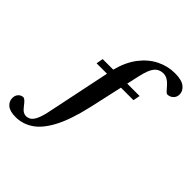

<svg xmlns="http://www.w3.org/2000/svg" viewBox="-451 -876 1305 1305"><g transform="rotate(45 202.0 -223.0)"><path d="M228 -145Q192.5 11 144.8 100.5Q97 190 39.2 227.5Q-18.5 265 -83.5 265Q-139 265 -165.2 243.2Q-191.5 221.5 -191.5 188.5Q-191.5 163.5 -176.8 147.8Q-162 132 -141.5 132Q-126 132 -96 173Q-80 194 -66.5 202.2Q-53 210.5 -40 210.5Q-19 210.5 -2.2 198.8Q14.5 187 28.2 156Q42 125 53.5 67L147 -383H47L56 -432.5H157.5Q181.5 -525.5 229.2 -587.8Q277 -650 339.8 -681.2Q402.5 -712.5 472.5 -712.5Q536 -712.5 566 -689Q596 -665.5 596 -632.5Q596 -606 578 -589.5Q560 -573 537.5 -573Q529 -573 517.8 -585.5Q506.5 -598 490.5 -616.5Q474 -635 455.8 -645.5Q437.5 -656 417 -656Q377.5 -656 353.5 -628Q329.5 -600 313 -527L292 -432.5H411L401.5 -383H281Z"/></g></svg>

Font: Newsreader 16pt
Style: Bold Italic
Weight: 700
Italic angle: -17°
Designer: Hugues Gentile
Foundry: Production Type
Version: Version 1.003; ttfautohint (v1.8.3)